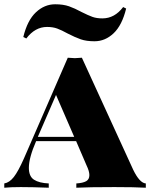

<svg xmlns="http://www.w3.org/2000/svg" viewBox="-37 -878 702 898"><path d="M645 -20V0Q594 -3 498 -3Q377 -3 320 0V-20Q351 -22 366 -30.5Q381 -39 381 -59Q381 -77 368 -104L319 -218H132Q98 -140 98 -93Q98 -53 122 -37.5Q146 -22 191 -20V0Q116 -3 60 -3Q13 -3 -17 0V-20Q7 -24 27.5 -50Q48 -76 75 -137L280 -608Q302 -606 313 -606Q324 -606 346 -608L586 -84Q616 -22 645 -20ZM310 -238 225 -434 140 -238ZM344 -822Q376 -806 395.5 -799Q415 -792 442 -792Q499 -792 539 -845L553 -838Q534 -760 494.5 -722.5Q455 -685 405 -685Q367 -685 341 -694Q315 -703 280 -721Q251 -737 230.5 -744.5Q210 -752 183 -752Q127 -752 86 -698L72 -705Q91 -783 131 -820.5Q171 -858 221 -858Q259 -858 286 -848.5Q313 -839 344 -822Z"/></svg>

Font: Playfair Display SC Black
Style: Regular
Weight: 900
Designer: Claus Eggers Sørensen
Foundry: Claus Eggers Sørensen
Version: Version 1.200; ttfautohint (v1.6)